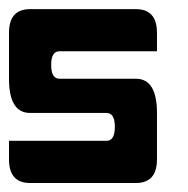

<svg xmlns="http://www.w3.org/2000/svg" viewBox="-20 -407 418 427"><path d="M112.3 -293Q93.8 -293 93.8 -262.7Q93.8 -231.9 112.3 -231.9H282.2Q329.1 -231.9 329.1 -155.8V-52.7Q329.1 0 282.2 0H46.9Q0 0 0 -52.7V-93.8H216.8Q235.4 -93.8 235.4 -125Q235.4 -155.8 216.8 -155.8H46.9Q0 -155.8 0 -231.9V-334Q0 -386.7 46.9 -386.7H282.2Q329.1 -386.7 329.1 -334V-293Z"/></svg>

Font: Aswaq
Style: Regular
Weight: 400
Designer: Husham Jawad
Version: Version 1.000;November 3, 2021;FontCreator 14.0.0.2814 32-bi